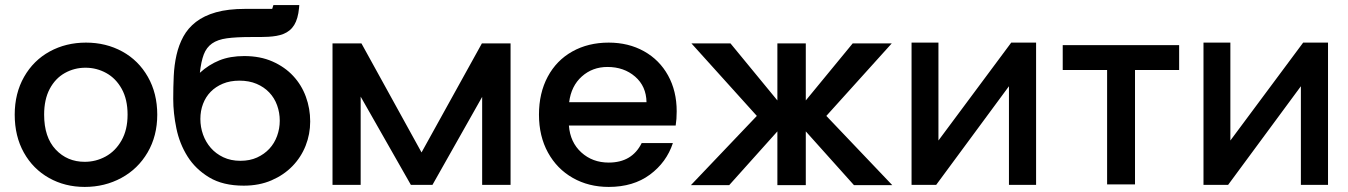

<svg xmlns="http://www.w3.org/2000/svg" viewBox="-20 -728 5315 757"><path d="M314 9Q236 9 173 -26.5Q110 -62 74 -126.5Q38 -191 38 -276Q38 -360 75 -425Q112 -490 176 -525Q240 -560 319 -560Q398 -560 462 -525Q526 -490 563 -425Q600 -360 600 -276Q600 -192 562 -127Q524 -62 458.5 -26.5Q393 9 314 9ZM314 -90Q358 -90 396.5 -111Q435 -132 459 -174Q483 -216 483 -276Q483 -336 460 -377.5Q437 -419 399 -440Q361 -461 317 -461Q273 -461 235.5 -440Q198 -419 176 -377.5Q154 -336 154 -276Q154 -187 199.5 -138.5Q245 -90 314 -90Z M1058 -708H1160L1159 -696Q1155 -654 1140 -629.5Q1125 -605 1097 -594Q1084 -589 1069.5 -586.5Q1055 -584 1038 -583Q1023 -582 1005.5 -582Q988 -582 968 -582Q911 -582 874.5 -577Q838 -572 816 -556.5Q794 -541 783.5 -513.5Q773 -486 768 -441Q803 -473 845 -490Q887 -507 943 -507Q1006 -507 1054.5 -485.5Q1103 -464 1136 -428.5Q1169 -393 1186 -346.5Q1203 -300 1203 -249Q1203 -199 1185 -153.5Q1167 -108 1133 -73Q1099 -38 1050.5 -17Q1002 4 941 4Q859 4 805 -28.5Q751 -61 719.5 -111Q688 -161 675.5 -221.5Q663 -282 663 -338Q663 -384 665 -428Q667 -472 676 -511.5Q685 -551 703 -584Q721 -617 752.5 -641.5Q784 -666 831.5 -679.5Q879 -693 947 -693H1052H1053Q1055 -697 1055 -699ZM928 -94Q965 -94 993.5 -107Q1022 -120 1042 -141.5Q1062 -163 1072.5 -192Q1083 -221 1083 -252Q1083 -284 1072.5 -313Q1062 -342 1041.5 -363.5Q1021 -385 991.5 -397.5Q962 -410 924 -410Q887 -410 858.5 -398Q830 -386 810.5 -366Q791 -346 780.5 -318.5Q770 -291 770 -259Q770 -227 780.5 -197.5Q791 -168 811 -145Q831 -122 860.5 -108Q890 -94 928 -94Z M1291 -557H1405L1642 -127L1880 -557H1993V1H1881V-346L1685 1H1600L1402 -347V1H1291Z M2648 -289Q2648 -258 2644 -233H2223Q2228 -167 2272 -127Q2316 -87 2380 -87Q2472 -87 2510 -164H2633Q2608 -88 2542.5 -39.5Q2477 9 2380 9Q2301 9 2238.5 -26.5Q2176 -62 2140.5 -126.5Q2105 -191 2105 -276Q2105 -361 2139.5 -425.5Q2174 -490 2236.5 -525Q2299 -560 2380 -560Q2458 -560 2519 -526Q2580 -492 2614 -430.5Q2648 -369 2648 -289ZM2529 -325Q2528 -388 2484 -426Q2440 -464 2375 -464Q2316 -464 2274 -426.5Q2232 -389 2224 -325Z M2964 -271 2706 -557H2860L3045 -332V-557H3157V-332L3342 -557H3496L3238 -271L3498 2H3347L3157 -210V2H3045V-210L2855 2H2704Z M3574 -560H3680V-174L3967 -560H4065V1H3958V-388L3671 1H3574Z M4345 -1V-452H4170V-550H4629V-452H4455V-1Z M4725 -560H4831V-174L5118 -560H5216V1H5109V-388L4822 1H4725Z"/></svg>

Font: Poppins Cyr Med
Style: Regular
Weight: 500
Designer: Ninad Kale (Devanagari), Jonny Pinhorn (Latin)
Foundry: Indian Type Foundry
Version: 4.004